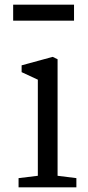

<svg xmlns="http://www.w3.org/2000/svg" viewBox="-20 -797 374 817"><path d="M36 0ZM141 -49V-458L72 -490V-519L204 -555L225 -545V-49L305 -39V0H59V-39ZM295 -777V-709H36V-777Z"/></svg>

Font: Martel
Style: Regular
Weight: 400
Designer: Dan Reynolds
Foundry: Dan Reynolds
Version: Version 1.001; ttfautohint (v1.1) -l 5 -r 5 -G 72 -x 0 -D la